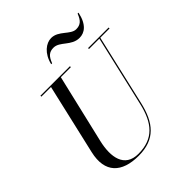

<svg xmlns="http://www.w3.org/2000/svg" viewBox="-264 -1136 1311 1311"><g transform="rotate(-45 391.0 -481.0)"><path d="M419 -919C480 -919 514 -840 592.5 -840C641.5 -840 689 -872 709 -967H700C681 -917 659 -898 618 -898C564 -898 526 -977 454.5 -977C405.5 -977 348 -935 328 -850H337C356.5 -900.5 378 -919 419 -919ZM124 -750V-741H217L99 -230C61 -66 146 15 309 15C467 15 539 -73 575 -230L693 -741H782.5V-750H584V-741H684L566 -230C531.5 -79 463 4 317 4C183 4 165 -115 194 -240L312 -741H409V-750Z"/></g></svg>

Font: Bodoni* 24pt
Style: Italic
Weight: 400
Italic angle: -13°
Version: Version 2.3